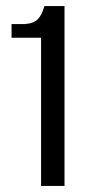

<svg xmlns="http://www.w3.org/2000/svg" viewBox="-20 -611 289 631"><path d="M115 0V-487H18V-532H62Q90 -534 103.5 -547Q117 -560 126 -591H192V0Z"/></svg>

Font: Alumni Sans Thin Medium
Style: Regular
Weight: 500
Version: Version 1.018